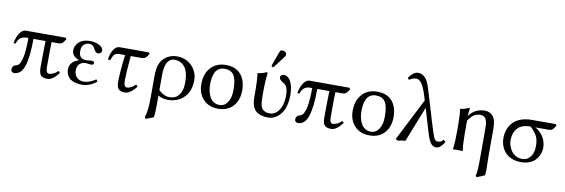

<svg xmlns="http://www.w3.org/2000/svg" viewBox="-62 -1199 5707 1938"><g transform="rotate(10 2791.5 -230.0)"><path d="M530.8 -429.2 542 -417Q526.4 -387.7 511.5 -374.3Q496.6 -360.8 470.2 -360.8H399.9Q397 -324.7 397 -106Q397 -41 429.2 -41Q444.3 -41 469.2 -51Q494.1 -61 519 -85.9L537.1 -69.8Q476.1 12.2 421.9 12.2Q371.6 12.2 352.8 -10.7Q334 -33.7 334 -91.8Q334 -207 337.9 -360.8H213.9Q213.9 -172.9 182.6 -80.3Q151.4 12.2 80.1 12.2Q68.4 12.2 58.1 4.2Q47.9 -3.9 47.9 -22Q47.9 -33.2 56.4 -47.9Q64.9 -62.5 82 -65.9Q89.8 -67.4 95.5 -69.6Q101.1 -71.8 110.1 -79.3Q119.1 -86.9 125.5 -98.6Q131.8 -110.4 139.2 -132.6Q146.5 -154.8 151.1 -184.3Q155.8 -213.9 158.9 -259.3Q162.1 -304.7 162.1 -360.8H144Q106 -360.8 81.5 -342.5Q57.1 -324.2 43.9 -282.2L23.9 -285.2Q28.3 -317.4 40.8 -349.4Q53.2 -381.3 75.2 -405.3Q97.2 -429.2 122.1 -429.2Z M689 -121.1Q689 -79.6 715.6 -51.8Q742.2 -23.9 786.1 -23.9Q844.7 -23.9 910.2 -68.8L924.8 -49.8Q897 -23.9 857.9 -7.1Q818.8 9.8 774.9 9.8Q735.4 9.8 705.1 1.2Q674.8 -7.3 657.2 -20.3Q639.6 -33.2 628.7 -51Q617.7 -68.8 613.8 -85Q609.9 -101.1 609.9 -118.2Q609.9 -198.2 704.1 -229Q665.5 -244.1 647.2 -265.1Q628.9 -286.1 628.9 -321.8Q628.9 -338.9 636.7 -357.4Q644.5 -376 660.6 -395Q676.8 -414.1 708.5 -426.5Q740.2 -439 781.7 -439Q837.9 -439 877.4 -417Q917 -395 917 -367.2Q917 -347.7 905.8 -338.9Q894.5 -330.1 881.8 -330.1Q871.6 -330.1 863.3 -335.2Q855 -340.3 850.3 -346.2Q845.7 -352.1 839.8 -362.8Q834.5 -373.5 830.3 -379.9Q826.2 -386.2 818.6 -394.3Q811 -402.3 800.3 -406.2Q789.6 -410.2 775.9 -410.2Q747.1 -410.2 723.4 -389.4Q699.7 -368.7 699.7 -324.2Q699.7 -276.9 720.7 -259Q741.7 -241.2 778.8 -241.2L803.2 -243.7Q827.6 -246.1 830.1 -246.1Q858.9 -246.1 858.9 -227.1Q858.9 -206.1 829.1 -206.1Q825.2 -206.1 803.7 -209Q782.2 -211.9 777.8 -211.9Q735.8 -211.9 712.4 -187.7Q689 -163.6 689 -121.1Z M1086.9 -429.2H1383.8L1395 -417Q1379.9 -388.2 1364.3 -374.5Q1348.6 -360.8 1322.8 -360.8H1210.9Q1194.8 -179.7 1194.8 -106Q1194.8 -41 1227.1 -41Q1269 -41 1314 -86.9L1333 -68.8Q1270 12.2 1213.9 12.2Q1170.9 12.2 1150.9 -8.8Q1130.9 -29.8 1130.9 -83Q1130.9 -181.2 1152.8 -360.8H1096.7Q1061 -360.8 1045.9 -345.9Q1030.8 -331.1 1012.7 -283.2L989.7 -288.1Q992.7 -310.5 999.3 -333Q1005.9 -355.5 1017.1 -378.2Q1028.3 -400.9 1046.4 -415Q1064.5 -429.2 1086.9 -429.2Z M1798.8 -189Q1798.8 -300.8 1759.5 -350.8Q1720.2 -400.9 1654.8 -400.9Q1640.6 -400.9 1627.9 -397.2Q1615.2 -393.6 1601.6 -382.1Q1587.9 -370.6 1578.1 -352.3Q1568.4 -334 1562 -302Q1555.7 -270 1555.7 -228V-71.8Q1608.9 -20 1667 -20Q1729.5 -20 1764.2 -64.5Q1798.8 -108.9 1798.8 -189ZM1547.9 207 1468.8 237.8 1458 220.2Q1481.9 158.2 1481.9 9.8V-184.1Q1481.9 -233.4 1486.3 -268.8Q1490.7 -304.2 1499.8 -325.9Q1508.8 -347.7 1516.4 -358.9Q1523.9 -370.1 1536.6 -382.8Q1591.3 -439 1674.8 -439Q1733.4 -439 1782 -410.9Q1830.6 -382.8 1857.7 -335Q1884.8 -287.1 1884.8 -231Q1884.8 -118.7 1820.3 -54.4Q1755.9 9.8 1652.8 9.8Q1599.6 9.8 1555.7 -17.1V61Q1555.7 167 1547.9 207Z M2167.5 -398.9Q2133.8 -398.9 2109.6 -384Q2085.4 -369.1 2072.8 -342.8Q2060.1 -316.4 2054.7 -286.9Q2049.3 -257.3 2049.3 -222.2Q2049.3 -196.8 2052.5 -172.4Q2055.7 -147.9 2064.7 -121.3Q2073.7 -94.7 2087.6 -75Q2101.6 -55.2 2125.2 -42.5Q2148.9 -29.8 2179.2 -29.8Q2229 -29.8 2260.3 -76.7Q2291.5 -123.5 2291.5 -195.8Q2291.5 -235.4 2288.8 -263.9Q2286.1 -292.5 2278.3 -319.3Q2270.5 -346.2 2257.1 -362.8Q2243.7 -379.4 2221.2 -389.2Q2198.7 -398.9 2167.5 -398.9ZM1961.4 -205.1Q1961.4 -312 2019 -375.5Q2076.7 -439 2174.3 -439Q2273.4 -439 2326.4 -378.7Q2379.4 -318.4 2379.4 -213.9Q2379.4 -113.8 2323.5 -52Q2267.6 9.8 2170.4 9.8Q2073.7 9.8 2017.6 -51Q1961.4 -111.8 1961.4 -205.1Z M2590.8 -251V-189Q2590.8 -157.7 2592.5 -137.2Q2594.2 -116.7 2600.1 -95.2Q2606 -73.7 2616.7 -61.8Q2627.4 -49.8 2646.5 -42Q2665.5 -34.2 2692.9 -34.2Q2734.9 -34.2 2765.6 -64.9Q2796.4 -95.7 2810.3 -140.6Q2824.2 -185.5 2824.2 -236.8Q2824.2 -271 2819.6 -294.9Q2814.9 -318.8 2805.4 -333Q2795.9 -347.2 2787.8 -353.8Q2779.8 -360.4 2766.1 -368.2Q2749 -377.9 2740.5 -387.9Q2731.9 -397.9 2731.9 -414.1Q2731.9 -426.3 2742.2 -434.1Q2752.4 -441.9 2766.1 -441.9Q2811.5 -441.9 2838.9 -390.1Q2866.2 -338.4 2866.2 -249Q2866.2 -186 2850.6 -135.5Q2835 -85 2808.8 -54Q2782.7 -22.9 2750.7 -6.6Q2718.8 9.8 2684.1 9.8Q2642.6 9.8 2612.1 0.7Q2581.5 -8.3 2562.3 -23.7Q2543 -39.1 2531.5 -62.7Q2520 -86.4 2515.6 -112.5Q2511.2 -138.7 2511.2 -172.9V-234.9Q2511.2 -354.5 2501 -411.1L2502.9 -414.1Q2514.2 -415 2524.4 -416.7Q2534.7 -418.5 2544.9 -421.6Q2555.2 -424.8 2560.5 -426.5Q2565.9 -428.2 2577.6 -433.1Q2589.4 -438 2591.8 -439Q2601.1 -439 2601.1 -429.2Q2590.8 -349.1 2590.8 -251ZM2710.9 -682.1Q2726.6 -682.1 2739.7 -671.9Q2752.9 -661.6 2752.9 -647Q2752.9 -636.2 2747.1 -628.9L2654.8 -506.8Q2648.9 -499 2643.1 -499Q2637.2 -499 2633.1 -502.9Q2628.9 -506.8 2628.9 -512.2Q2628.9 -516.1 2630.9 -522L2683.1 -665Q2689 -682.1 2710.9 -682.1Z M3439.5 -429.2 3450.7 -417Q3435.1 -387.7 3420.2 -374.3Q3405.3 -360.8 3378.9 -360.8H3308.6Q3305.7 -324.7 3305.7 -106Q3305.7 -41 3337.9 -41Q3353 -41 3377.9 -51Q3402.8 -61 3427.7 -85.9L3445.8 -69.8Q3384.8 12.2 3330.6 12.2Q3280.3 12.2 3261.5 -10.7Q3242.7 -33.7 3242.7 -91.8Q3242.7 -207 3246.6 -360.8H3122.6Q3122.6 -172.9 3091.3 -80.3Q3060.1 12.2 2988.8 12.2Q2977.1 12.2 2966.8 4.2Q2956.5 -3.9 2956.5 -22Q2956.5 -33.2 2965.1 -47.9Q2973.6 -62.5 2990.7 -65.9Q2998.5 -67.4 3004.2 -69.6Q3009.8 -71.8 3018.8 -79.3Q3027.8 -86.9 3034.2 -98.6Q3040.5 -110.4 3047.9 -132.6Q3055.2 -154.8 3059.8 -184.3Q3064.5 -213.9 3067.6 -259.3Q3070.8 -304.7 3070.8 -360.8H3052.7Q3014.6 -360.8 2990.2 -342.5Q2965.8 -324.2 2952.6 -282.2L2932.6 -285.2Q2937 -317.4 2949.5 -349.4Q2961.9 -381.3 2983.9 -405.3Q3005.9 -429.2 3030.8 -429.2Z M3718.8 -398.9Q3685.1 -398.9 3660.9 -384Q3636.7 -369.1 3624 -342.8Q3611.3 -316.4 3606 -286.9Q3600.6 -257.3 3600.6 -222.2Q3600.6 -196.8 3603.8 -172.4Q3606.9 -147.9 3616 -121.3Q3625 -94.7 3638.9 -75Q3652.8 -55.2 3676.5 -42.5Q3700.2 -29.8 3730.5 -29.8Q3780.3 -29.8 3811.5 -76.7Q3842.8 -123.5 3842.8 -195.8Q3842.8 -235.4 3840.1 -263.9Q3837.4 -292.5 3829.6 -319.3Q3821.8 -346.2 3808.3 -362.8Q3794.9 -379.4 3772.5 -389.2Q3750 -398.9 3718.8 -398.9ZM3512.7 -205.1Q3512.7 -312 3570.3 -375.5Q3627.9 -439 3725.6 -439Q3824.7 -439 3877.7 -378.7Q3930.7 -318.4 3930.7 -213.9Q3930.7 -113.8 3874.8 -52Q3818.8 9.8 3721.7 9.8Q3625 9.8 3568.8 -51Q3512.7 -111.8 3512.7 -205.1Z M4489.3 -60.1Q4475.6 -30.3 4451.7 -9Q4427.7 12.2 4406.2 12.2Q4370.6 12.2 4348.4 -19.8Q4326.2 -51.8 4304.2 -126L4233.4 -362.8L4090.3 0Q4039.1 3.9 4015.1 12.2L3990.2 0L4211.4 -435.1L4198.2 -478Q4183.6 -527.3 4168.2 -560.5Q4152.8 -593.8 4138.7 -609.6Q4124.5 -625.5 4113.3 -631.3Q4102.1 -637.2 4090.3 -637.2Q4052.7 -637.2 4019 -611.8L4002.4 -628.9Q4049.3 -698.2 4099.1 -698.2Q4181.2 -698.2 4220.2 -568.8L4327.1 -213.9Q4358.9 -108.4 4373 -78.6Q4387.2 -48.8 4410.2 -48.8Q4428.2 -48.8 4440.4 -54Q4452.6 -59.1 4467.3 -77.1Z M4667 -356.9Q4672.9 -365.7 4680.2 -374.5Q4687.5 -383.3 4702.1 -395.5Q4716.8 -407.7 4733.4 -416.7Q4750 -425.8 4774.7 -432.4Q4799.3 -439 4826.2 -439Q4880.4 -439 4911.6 -401.1Q4942.9 -363.3 4942.9 -280.8V5.9Q4942.9 32.7 4944.3 79.3Q4945.8 126 4945.8 144Q4945.8 184.1 4940.9 204.1L4859.9 237.8L4849.1 220.2Q4858.4 196.8 4860.6 151.1Q4862.8 105.5 4862.8 5.9V-272.9Q4862.8 -299.3 4859.6 -318.8Q4856.4 -338.4 4848.9 -355Q4841.3 -371.6 4826.2 -380.4Q4811 -389.2 4789.1 -389.2Q4749.5 -389.2 4720.9 -367.9Q4692.4 -346.7 4667 -307.1V-180.2Q4667 -70.8 4677.2 0L4674.8 2.9Q4661.1 0 4627 0Q4611.3 0 4599.1 1Q4586.9 1 4582.5 2L4578.1 2.9L4577.1 0Q4586.9 -63 4586.9 -180.2V-234.9Q4586.9 -357.9 4577.1 -411.1L4579.1 -414.1Q4593.3 -415 4606.9 -418.2Q4620.6 -421.4 4627.2 -423.6Q4633.8 -425.8 4647.5 -431.6Q4661.1 -437.5 4665 -439Q4673.8 -439 4673.8 -429.2L4665 -356.9Z M5283.2 -23.9Q5332.5 -23.9 5364.7 -64.9Q5397 -106 5397 -174.8Q5397 -239.3 5375.7 -279.8Q5354.5 -320.3 5308.1 -360.8Q5217.3 -360.8 5175.5 -313.2Q5133.8 -265.6 5133.8 -188Q5133.8 -161.1 5143.1 -133.5Q5152.3 -106 5169.7 -80.8Q5187 -55.7 5216.8 -39.8Q5246.6 -23.9 5283.2 -23.9ZM5494.1 -360.8H5357.9Q5406.2 -335.9 5439.2 -285.4Q5472.2 -234.9 5472.2 -171.9Q5472.2 -152.3 5467.3 -130.9Q5462.4 -109.4 5448.7 -83.5Q5435.1 -57.6 5414.1 -37.6Q5393.1 -17.6 5357.2 -3.9Q5321.3 9.8 5275.9 9.8Q5174.8 9.8 5116.9 -49.1Q5059.1 -107.9 5059.1 -204.1Q5059.1 -250 5075.9 -292.5Q5092.8 -335 5124 -366.2Q5152.3 -394.5 5200.4 -411.9Q5248.5 -429.2 5313 -429.2H5554.2L5564.9 -417Q5549.3 -387.7 5534.7 -374.3Q5520 -360.8 5494.1 -360.8Z"/></g></svg>

Font: Linux Biolinum
Style: Regular
Weight: 400
Designer: Philipp H. Poll
Foundry: Philipp H. Poll
Version: Version 0.6.4